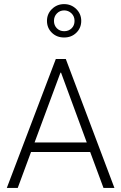

<svg xmlns="http://www.w3.org/2000/svg" viewBox="-20 -932 602 952"><path d="M493.2 0 427.2 -178.2H133.8L67.9 0H13.7L256.8 -639.6H306.2L547.4 0ZM279.8 -571.8 151.4 -225.6H410.2L282.7 -571.8ZM349.6 -828.4Q349.6 -851.1 334.5 -865.7Q319.3 -880.4 298.1 -880.4Q276.9 -880.4 262.2 -865.5Q247.6 -850.6 247.6 -828.4Q247.6 -806.2 262 -791.7Q276.4 -777.3 298.3 -777.3Q320.3 -777.3 335 -791.5Q349.6 -805.7 349.6 -828.4ZM297.9 -746.1Q261.2 -746.1 237.1 -769.8Q212.9 -793.5 212.9 -828.4Q212.9 -863.3 237.8 -887.5Q262.7 -911.6 297.9 -911.6Q333 -911.6 357.9 -887.5Q382.8 -863.3 382.8 -828.4Q382.8 -793.5 358.6 -769.8Q334.5 -746.1 297.9 -746.1Z"/></svg>

Font: Yantramanav Light
Style: Regular
Weight: 300
Version: Version 1.001;PS 1.0;hotconv 1.0.72;makeotf.lib2.5.5900; ttf